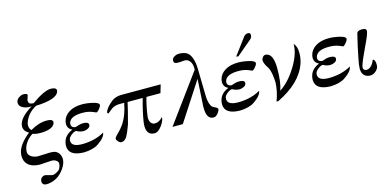

<svg xmlns="http://www.w3.org/2000/svg" viewBox="-84 -1235 4007 1975"><g transform="rotate(-15 1919.5 -247.5)"><path d="M564 -659Q541 -581 316 -573Q216 -518 187 -423Q184 -412 184 -399Q184 -363 206 -344Q298 -398 380 -398Q446 -398 446 -366Q446 -363 444 -353Q433 -321 388 -305Q346 -291 292 -291Q237 -291 207 -304Q164 -279 134.5 -236.5Q105 -194 101 -150Q96 -110 131 -87Q158 -69 198 -66Q211 -65 258 -68Q309 -71 329 -71Q359 -71 379 -66Q403 -58 421 -36Q441 -8 441 27Q441 61 421 99Q355 219 232 234Q227 235 216 235Q162 235 168 184Q171 164 188.5 151.5Q206 139 224 141Q246 148 292 159Q314 161 342 145Q372 130 381 109Q393 82 393 63Q393 30 346 16Q336 14 322 14Q298 14 257 18Q216 22 199 22Q116 20 75 -19Q38 -53 38 -111Q38 -132 42 -149Q60 -233 175 -325Q122 -355 122 -403Q122 -488 270 -579Q221 -575 180 -595Q141 -614 141 -650Q141 -695 200 -718Q209 -722 229 -720Q262 -719 262 -702Q262 -697 254 -676Q246 -657 246 -647Q246 -628 254 -618Q264 -607 299 -605Q439 -704 508 -703Q566 -702 566 -670Q566 -667 564 -659Z M953 -409Q950 -392 928 -367Q905 -341 895 -347Q832 -378 775 -379Q631 -384 610 -313Q608 -305 608 -300Q608 -260 653 -256Q657 -257 670.5 -261.5Q684 -266 688 -267Q692 -268 706.5 -271.5Q721 -275 726.5 -274Q732 -273 749 -274Q795 -271 795 -244Q795 -238 794 -235Q789 -216 767 -206Q750 -197 727 -195Q689 -193 647 -216Q627 -217 597 -194Q568 -171 563 -151Q561 -139 561 -134Q561 -64 692 -69Q820 -74 911 -128Q908 -80 825 -23Q769 15 670 18Q507 15 507 -94Q507 -114 513 -136Q532 -206 614 -239Q565 -261 565 -313Q565 -321 567 -335Q580 -395 635.5 -430Q691 -465 775 -465Q829 -465 888 -451Q923 -443 939 -432.5Q955 -422 953 -409Z M1194 -454H1612L1586 -367H1437Q1413 -288 1397 -177Q1395 -163 1395 -155Q1395 -125 1408 -105Q1424 -81 1451 -81Q1498 -81 1536 -126Q1540 -93 1502 -39Q1462 16 1422 16Q1339 16 1339 -84Q1339 -108 1343 -131Q1360 -237 1397 -367H1236Q1219 -287 1180 -143Q1147 -54 1132 -29Q1106 16 1069 16Q1052 16 1036 -2Q1020 -19 1020 -32Q1020 -47 1052 -77Q1097 -120 1128 -168Q1176 -243 1200 -368H1154Q1104 -368 1070 -347Q1062 -342 1013 -302L1004 -318Q1016 -354 1055 -392Q1090 -426 1114 -437Q1150 -454 1194 -454Z M2118 -62Q2124 -47 2102 -17Q2079 16 2050 16Q1976 16 1976 -104V-127Q1977 -136 1977 -141Q1977 -151 1993 -411L1726 0H1616L1989 -509Q1992 -569 1967 -601Q1942 -633 1898 -627Q1829 -618 1809 -630Q1798 -638 1798 -656Q1798 -682 1826 -697Q1849 -710 1877 -710Q1947 -710 1980 -670Q2006 -637 2018 -569Q2024 -532 2025 -384Q2028 -211 2029 -203Q2035 -128 2061 -99Q2068 -91 2093 -80Q2113 -71 2118 -62Z M2640 -705Q2640 -679 2619 -661L2458 -525L2436 -529L2572 -711Q2590 -730 2614 -730Q2640 -730 2640 -705ZM2614 -409Q2611 -392 2589 -367Q2566 -341 2556 -347Q2493 -378 2436 -379Q2292 -384 2271 -313Q2269 -305 2269 -300Q2269 -260 2314 -256Q2318 -257 2331.5 -261.5Q2345 -266 2349 -267Q2353 -268 2367.5 -271.5Q2382 -275 2387.5 -274Q2393 -273 2410 -274Q2456 -271 2456 -244Q2456 -238 2455 -235Q2450 -216 2428 -206Q2411 -197 2388 -195Q2350 -193 2308 -216Q2288 -217 2257 -194Q2229 -172 2224 -151Q2222 -139 2222 -134Q2222 -64 2353 -69Q2481 -74 2572 -128Q2569 -80 2486 -23Q2430 15 2331 18Q2168 15 2168 -94Q2168 -114 2174 -136Q2193 -206 2275 -239Q2226 -261 2226 -313Q2226 -321 2228 -335Q2241 -395 2296.5 -430Q2352 -465 2436 -465Q2490 -465 2549 -451Q2584 -443 2600 -432.5Q2616 -422 2614 -409Z M3055 -285Q2990 -97 2736 26H2717Q2756 -78 2758 -171Q2758 -201 2750 -254Q2740 -312 2723 -336Q2688 -388 2688 -420Q2688 -432 2692 -439Q2708 -472 2735 -469Q2813 -462 2813 -302Q2813 -154 2783 -72Q2880 -136 2955 -256Q3043 -395 3040 -501Q3074 -470 3074 -397Q3074 -339 3055 -285Z M3580 -409Q3577 -392 3555 -367Q3532 -341 3522 -347Q3459 -378 3402 -379Q3258 -384 3237 -313Q3235 -305 3235 -300Q3235 -260 3280 -256Q3284 -257 3297.5 -261.5Q3311 -266 3315 -267Q3319 -268 3333.5 -271.5Q3348 -275 3353.5 -274Q3359 -273 3376 -274Q3422 -271 3422 -244Q3422 -238 3421 -235Q3416 -216 3394 -206Q3377 -197 3354 -195Q3316 -193 3274 -216Q3254 -217 3224 -194Q3195 -171 3190 -151Q3188 -139 3188 -134Q3188 -64 3319 -69Q3447 -74 3538 -128Q3535 -80 3452 -23Q3396 15 3297 18Q3134 15 3134 -94Q3134 -114 3140 -136Q3159 -206 3241 -239Q3192 -261 3192 -313Q3192 -321 3194 -335Q3207 -395 3262.5 -430Q3318 -465 3402 -465Q3456 -465 3515 -451Q3550 -443 3566 -432.5Q3582 -422 3580 -409Z M3803 -433Q3800 -400 3743 -283Q3680 -152 3665 -98Q3656 -65 3679 -54Q3686 -50 3698 -50Q3723 -50 3746.5 -72.5Q3770 -95 3784 -134Q3811 -130 3811 -75Q3811 -47 3801 -34Q3764 21 3711 16Q3631 8 3631 -81Q3631 -117 3645 -182Q3667 -299 3702 -440Q3712 -465 3757 -465Q3782 -465 3793.5 -457Q3805 -449 3803 -433Z"/></g></svg>

Font: GFS Didot
Style: Italic
Weight: 400
Italic angle: -12°
Designer: Takis Katsoulidis and George D. Matthiopoulos
Foundry: George Matthiopoulos and Takis Katsoulidis
Version: Version 1.0